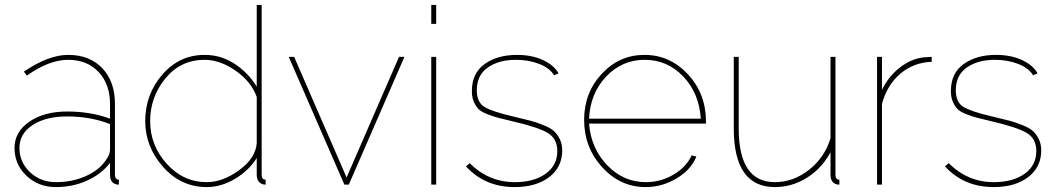

<svg xmlns="http://www.w3.org/2000/svg" viewBox="-20 -750 4293 780"><path d="M207 10Q136 10 87.5 -36Q39 -82 39 -149Q39 -214 99 -255.5Q159 -297 253 -297Q348 -297 427 -268V-327Q427 -408 380.5 -457.5Q334 -507 257 -507Q180 -507 89 -443L77 -459Q177 -527 257 -527Q344 -527 395.5 -473Q447 -419 447 -327V-40Q447 -20 463 -20V0Q452 0 449 -2Q427 -10 427 -40V-88Q391 -42 333 -16Q275 10 207 10ZM207 -10Q274 -10 329.5 -35Q385 -60 412 -102Q427 -123 427 -143V-246Q347 -277 253 -277Q166 -277 112.5 -242Q59 -207 59 -149Q59 -91 102 -50.5Q145 -10 207 -10Z M820 10Q715 10 642.5 -72Q570 -154 570 -258Q570 -367 639.5 -447Q709 -527 811 -527Q878 -527 933.5 -490.5Q989 -454 1023 -398V-730H1043V-40Q1043 -20 1059 -20V0Q1050 0 1046 -2Q1023 -11 1023 -40V-108Q990 -56 934 -23Q878 10 820 10ZM820 -10Q885 -10 952 -59Q1019 -108 1023 -169V-356Q1001 -418 937.5 -462.5Q874 -507 811 -507Q714 -507 652 -431.5Q590 -356 590 -258Q590 -159 657.5 -84.5Q725 -10 820 -10Z M1397 0H1379L1153 -519H1175L1388 -29L1601 -519H1623Z M1752 0H1732V-519H1752ZM1752 -653H1732V-730H1752Z M2071 10Q1950 10 1873 -74L1888 -87Q1966 -10 2071 -10Q2149 -10 2196.5 -44Q2244 -78 2244 -136Q2244 -188 2203.5 -211Q2163 -234 2063 -257Q2022 -267 2002 -272Q1982 -277 1957.5 -287Q1933 -297 1922.5 -308.5Q1912 -320 1904.5 -337.5Q1897 -355 1897 -380Q1897 -453 1949 -490Q2001 -527 2080 -527Q2141 -527 2186 -506Q2231 -485 2249 -452L2231 -444Q2213 -474 2170 -490.5Q2127 -507 2076 -507Q2007 -507 1962 -476Q1917 -445 1917 -383Q1917 -335 1947.5 -316Q1978 -297 2064 -277Q2110 -266 2133.5 -260Q2157 -254 2187 -242Q2217 -230 2230.5 -217.5Q2244 -205 2254 -185Q2264 -165 2264 -139Q2264 -71 2211 -30.5Q2158 10 2071 10Z M2603 10Q2500 10 2426.5 -70.5Q2353 -151 2353 -263Q2353 -373 2424.5 -450Q2496 -527 2598 -527Q2701 -527 2774 -449Q2847 -371 2848 -259V-248H2373Q2381 -147 2447 -78.5Q2513 -10 2604 -10Q2664 -10 2716 -40.5Q2768 -71 2790 -119L2809 -114Q2788 -61 2729 -25.5Q2670 10 2603 10ZM2373 -268H2827Q2820 -372 2755.5 -439.5Q2691 -507 2599 -507Q2507 -507 2442.5 -439Q2378 -371 2373 -268Z M3128 10Q2961 10 2961 -228V-519H2981V-228Q2981 -10 3128 -10Q3203 -10 3267 -60.5Q3331 -111 3354 -189V-519H3374V-40Q3374 -20 3390 -20V0Q3379 0 3376 -2Q3354 -10 3354 -40V-132Q3320 -67 3259 -28.5Q3198 10 3128 10Z M3765 -519V-499Q3691 -496 3637.5 -450.5Q3584 -405 3563 -328V0H3543V-519H3563V-385Q3590 -440 3635.5 -475.5Q3681 -511 3732 -517Q3758 -519 3765 -519Z M4017 10Q3896 10 3819 -74L3834 -87Q3912 -10 4017 -10Q4095 -10 4142.5 -44Q4190 -78 4190 -136Q4190 -188 4149.5 -211Q4109 -234 4009 -257Q3968 -267 3948 -272Q3928 -277 3903.5 -287Q3879 -297 3868.5 -308.5Q3858 -320 3850.5 -337.5Q3843 -355 3843 -380Q3843 -453 3895 -490Q3947 -527 4026 -527Q4087 -527 4132 -506Q4177 -485 4195 -452L4177 -444Q4159 -474 4116 -490.5Q4073 -507 4022 -507Q3953 -507 3908 -476Q3863 -445 3863 -383Q3863 -335 3893.5 -316Q3924 -297 4010 -277Q4056 -266 4079.5 -260Q4103 -254 4133 -242Q4163 -230 4176.5 -217.5Q4190 -205 4200 -185Q4210 -165 4210 -139Q4210 -71 4157 -30.5Q4104 10 4017 10Z"/></svg>

Font: Raleway
Style: Thin
Weight: 100
Designer: Matt McInerney, Pablo Impallari, Rodrigo Fuenzalida
Foundry: Matt McInerney, Pablo Impallari, Rodrigo Fuenzalida
Version: Version 3.000